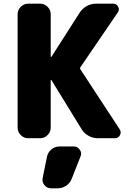

<svg xmlns="http://www.w3.org/2000/svg" viewBox="-20 -775 721 1048"><path d="M382.8 24.4Q403.3 24.4 415 42Q422.9 51.8 422.9 63.5Q422.9 70.3 419.9 78.1L372.1 199.2Q363.3 223.6 341.8 238.3Q320.3 252.9 293.9 252.9H258.8Q236.3 252.9 222.7 235.4Q211.9 222.7 211.9 207Q211.9 202.1 212.9 196.3L236.3 81.1Q241.2 56.6 260.7 40.5Q280.3 24.4 305.7 24.4ZM260.7 -337.9Q259.8 -338.9 258.3 -338.4Q256.8 -337.9 256.8 -335.9V-78.1Q256.8 -54.7 239.7 -37.6Q222.7 -20.5 199.2 -20.5H133.8Q110.4 -20.5 93.3 -37.6Q76.2 -54.7 76.2 -78.1V-697.3Q76.2 -720.7 93.3 -737.8Q110.4 -754.9 133.8 -754.9H199.2Q222.7 -754.9 239.7 -737.8Q256.8 -720.7 256.8 -697.3V-466.8Q256.8 -464.8 258.3 -464.4Q259.8 -463.9 260.7 -464.8L415 -706.1Q429.7 -728.5 453.1 -741.7Q476.6 -754.9 503.9 -754.9H597.7Q616.2 -754.9 625 -738.3Q628.9 -731.4 628.9 -724.6Q628.9 -715.8 623 -707L418.9 -408.2Q415 -402.3 418.9 -396.5L633.8 -68.4Q638.7 -60.5 638.7 -51.8Q638.7 -43.9 634.8 -37.1Q626 -20.5 607.4 -20.5H513.7Q487.3 -20.5 463.4 -33.7Q439.5 -46.9 425.8 -69.3Z"/></svg>

Font: Gen Jyuu Gothic Heavy
Style: Bold
Weight: 900
Designer: [Source Han Sans]
Ryoko NISHIZUKA  (kana & ideographs); Paul D. Hunt (Latin, Greek & Cyrillic); Wenlong ZHANG  (bopomofo
Version: Version 1.002.20150607